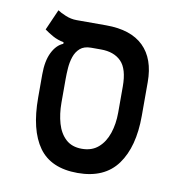

<svg xmlns="http://www.w3.org/2000/svg" viewBox="-73 -681 731 760"><g transform="rotate(10 293.0 -301.5)"><path d="M287.6 9.3Q180.2 9.3 131.3 -59.1Q82.5 -127.4 82.5 -257.3V-350.6Q82.5 -405.3 99.6 -439.5Q116.7 -473.6 143.6 -484.4V-490.7Q118.7 -495.6 99.4 -506.3Q80.1 -517.1 64.9 -528.3L101.6 -611.8Q112.8 -604 134.5 -595Q156.2 -585.9 179.2 -585.9H298.3Q397.5 -585.9 448.2 -536.4Q499 -486.8 499 -393.1V-257.3Q499 -132.8 447.3 -61.8Q395.5 9.3 287.6 9.3ZM287.6 -87.9Q327.6 -87.9 353.5 -110.4Q379.4 -132.8 392.1 -170.7Q404.8 -208.5 404.8 -253.9V-358.9Q404.8 -429.7 375.7 -459Q346.7 -488.3 294.4 -488.3H254.9Q226.6 -488.3 210.7 -474.4Q194.8 -460.4 187.5 -438.7Q180.2 -417 178.5 -393.3Q176.8 -369.6 176.8 -349.6V-253.9Q176.8 -208.5 187.7 -170.7Q198.7 -132.8 223.1 -110.4Q247.6 -87.9 287.6 -87.9Z"/></g></svg>

Font: CaskaydiaCove NFP
Style: Regular
Weight: 400
Designer: Aaron Bell
Foundry: Saja Typeworks
Version: Version 2111.001; VTT 6.35;Nerd Fonts 3.1.1